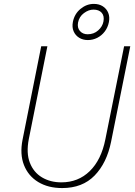

<svg xmlns="http://www.w3.org/2000/svg" viewBox="-20 -957 695 985"><path d="M298.8 7.8Q227.1 7.8 176 -23.2Q125 -54.2 103 -110.1Q81.1 -166 95.7 -240.2L191.4 -719.7H223.1L127.9 -244.1Q113.8 -171.9 133.1 -122.3Q152.3 -72.8 195.3 -47.1Q238.3 -21.5 294.9 -21.5Q381.3 -21.5 440.4 -79.1Q499.5 -136.7 520.5 -242.2L616.7 -719.7H648.4L549.8 -229.5Q527.8 -120.6 465.3 -56.4Q402.8 7.8 298.8 7.8ZM430.7 -751.5Q405.3 -751.5 386 -763.4Q366.7 -775.4 357.7 -796.4Q348.6 -817.4 354 -845.2Q362.3 -886.2 393.3 -911.6Q424.3 -937 461.4 -937Q488.3 -937 507.6 -924.6Q526.9 -912.1 535.4 -890.9Q543.9 -869.6 538.6 -843.3Q533.2 -815.9 517.3 -795.2Q501.5 -774.4 478.8 -762.9Q456.1 -751.5 430.7 -751.5ZM429.7 -781.2Q461.4 -781.2 483.6 -801Q505.9 -820.8 510.7 -846.7Q516.1 -875.5 501.7 -891.6Q487.3 -907.7 459.5 -907.7Q434.6 -907.7 410.4 -889.6Q386.2 -871.6 380.4 -841.3Q375.5 -814.5 390.1 -797.9Q404.8 -781.2 429.7 -781.2Z"/></svg>

Font: Reddit Sans ExtraLight
Style: Italic
Weight: 250
Italic angle: -11.25°
Designer: Stephen Hutchings
Version: Version 1.013